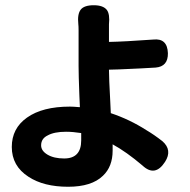

<svg xmlns="http://www.w3.org/2000/svg" viewBox="-20 -646 726 733"><path d="M240 67Q147 67 89 29Q25 -12 25 -85Q25 -156 83 -197Q142 -239 247 -239Q259 -239 282 -237H285Q284 -252 283 -282Q280 -361 280 -393V-530Q280 -546 279 -554Q275 -592 288 -609Q301 -626 338 -626Q374 -626 388 -608Q400 -592 396 -553Q396 -542 396 -531V-486Q454 -487 565 -495Q619 -501 621 -443Q622 -392 574 -388Q528 -385 433 -381Q407 -380 396 -380Q396 -348 401 -257Q402 -228 403 -214Q475 -190 539 -149Q568 -132 600 -107Q639 -73 610 -28Q572 31 524 -14Q463 -66 410 -95Q410 -83 410 -71Q410 -10 373 25Q330 67 240 67ZM225 -41Q290 -41 290 -110V-138Q258 -143 232 -143Q187 -143 162 -129Q137 -117 137 -91Q137 -70 161.5 -55.5Q186 -41 225 -41Z"/></svg>

Font: GenSenRounded TW B
Style: Regular
Weight: 700
Version: Version 1.501;PS 1;hotconv 16.6.51;makeotf.lib2.5.65220